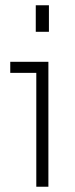

<svg xmlns="http://www.w3.org/2000/svg" viewBox="-20 -710 287 730"><path d="M118 0V-454L138 -433H19V-475H164V0ZM116 -589V-690H166V-589Z"/></svg>

Font: SUSE Thin ExtraLight
Style: Regular
Weight: 250
Version: Version 1.000